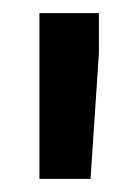

<svg xmlns="http://www.w3.org/2000/svg" viewBox="-20 -770 209 292"><path d="M130.4 -689 117.7 -498H40V-750H130.4Z"/></svg>

Font: Vazir Medium FD
Style: Medium-FD
Weight: 500
Designer: Saber Rastikerdar
Foundry: Saber Rastikerdar
Version: Version 30.0.0